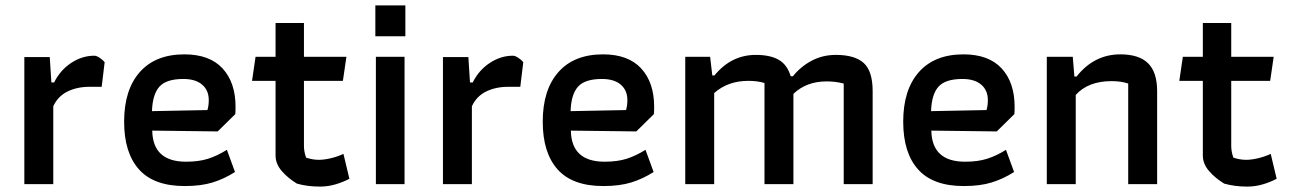

<svg xmlns="http://www.w3.org/2000/svg" viewBox="-20 -681 4768 710"><path d="M70 -470H164L170 -376H180Q203 -422 243.5 -448.5Q284 -475 329 -475Q337 -475 349 -467Q361 -459 367 -451L356 -360H311Q265 -360 229.5 -342.5Q194 -325 177 -288V0H70Z M439 -231Q439 -349 497 -414.5Q555 -480 662 -480Q755 -480 803 -428Q851 -376 851 -286Q851 -268 850 -259L785 -195L543 -198Q545 -83 668 -83Q715 -83 749.5 -94Q784 -105 819 -127L849 -45Q810 -20 767 -6.5Q724 7 663 7Q549 7 494 -54.5Q439 -116 439 -231ZM747 -274Q752 -290 752 -311Q752 -347 727.5 -368Q703 -389 658 -389Q595 -389 569.5 -360.5Q544 -332 542 -270Z M1078 -2Q1045 -22 1022 -48.5Q999 -75 999 -106V-382H912L925 -471H999V-596H1104V-471H1261L1248 -382H1104V-141Q1104 -120 1112 -98Q1136 -90 1159 -90Q1179 -90 1204 -96Q1229 -102 1250 -112L1272 -20Q1250 -8 1221.5 0.5Q1193 9 1163 9Q1117 9 1078 -2Z M1368 -661H1479V-547H1368ZM1370 -471H1476V0H1370Z M1618 -470H1712L1718 -376H1728Q1751 -422 1791.5 -448.5Q1832 -475 1877 -475Q1885 -475 1897 -467Q1909 -459 1915 -451L1904 -360H1859Q1813 -360 1777.5 -342.5Q1742 -325 1725 -288V0H1618Z M1987 -231Q1987 -349 2045 -414.5Q2103 -480 2210 -480Q2303 -480 2351 -428Q2399 -376 2399 -286Q2399 -268 2398 -259L2333 -195L2091 -198Q2093 -83 2216 -83Q2263 -83 2297.5 -94Q2332 -105 2367 -127L2397 -45Q2358 -20 2315 -6.5Q2272 7 2211 7Q2097 7 2042 -54.5Q1987 -116 1987 -231ZM2295 -274Q2300 -290 2300 -311Q2300 -347 2275.5 -368Q2251 -389 2206 -389Q2143 -389 2117.5 -360.5Q2092 -332 2090 -270Z M2514 -471H2606L2614 -402H2622Q2684 -478 2775 -478Q2828 -478 2859.5 -460Q2891 -442 2904 -399H2912Q2941 -435 2981.5 -456.5Q3022 -478 3071 -478Q3141 -478 3174 -448Q3207 -418 3207 -344V0H3100V-372Q3070 -380 3037 -380Q2962 -380 2914 -334V0H2807V-374Q2782 -382 2747 -382Q2672 -382 2621 -337V0H2514Z M3320 -231Q3320 -349 3378 -414.5Q3436 -480 3543 -480Q3636 -480 3684 -428Q3732 -376 3732 -286Q3732 -268 3731 -259L3666 -195L3424 -198Q3426 -83 3549 -83Q3596 -83 3630.5 -94Q3665 -105 3700 -127L3730 -45Q3691 -20 3648 -6.5Q3605 7 3544 7Q3430 7 3375 -54.5Q3320 -116 3320 -231ZM3628 -274Q3633 -290 3633 -311Q3633 -347 3608.5 -368Q3584 -389 3539 -389Q3476 -389 3450.5 -360.5Q3425 -332 3423 -270Z M3851 -471H3947L3953 -398H3961Q4026 -480 4123 -480Q4192 -480 4225.5 -447Q4259 -414 4259 -344V0H4152V-372Q4126 -381 4091 -381Q4004 -381 3958 -330V0H3851Z M4507 -2Q4474 -22 4451 -48.5Q4428 -75 4428 -106V-382H4341L4354 -471H4428V-596H4533V-471H4690L4677 -382H4533V-141Q4533 -120 4541 -98Q4565 -90 4588 -90Q4608 -90 4633 -96Q4658 -102 4679 -112L4701 -20Q4679 -8 4650.5 0.5Q4622 9 4592 9Q4546 9 4507 -2Z"/></svg>

Font: Athiti SemiBold
Style: Regular
Weight: 600
Designer: CadsonDemak Team
Foundry: CadsonDemak
Version: Version 1.032